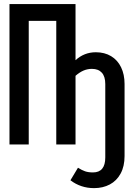

<svg xmlns="http://www.w3.org/2000/svg" viewBox="-20 -727 655 966"><path d="M606.7 -304.6V57.9Q606.7 109.7 586.9 146.2Q567.2 182.6 532.6 201Q497.9 219.5 453.3 219.5Q386.2 219.5 334.4 180L372.3 116.9Q391.8 129.2 408.2 134.9Q424.6 140.5 447.7 140.5Q509.7 140.5 509.7 65.1V-304.1Q509.7 -342.1 492.3 -361.3Q474.9 -380.5 442.6 -380.5Q420.5 -380.5 400.5 -372.1Q380.5 -363.6 360 -345.6V0H263.1V-622.1H124.6V0H27.7V-706.7H360V-424.1Q403.6 -464.1 462.1 -464.1Q506.2 -464.1 539 -444.4Q571.8 -424.6 589.2 -388.5Q606.7 -352.3 606.7 -304.6Z"/></svg>

Font: Fira Code Fixed Retina
Style: Regular
Weight: 450
Monospace: yes
Designer: Carrois Corporate, Edenspiekermann AG, Nikita Prokopov
Foundry: Carrois Corporate, Edenspiekermann AG, Nikita Prokopov
Version: Version 5.002